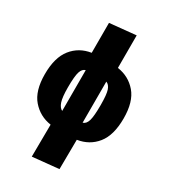

<svg xmlns="http://www.w3.org/2000/svg" viewBox="-235 -872 1060 1206"><g transform="rotate(30 295.0 -268.5)"><path d="M391 -7 389 207 199 226 201 -7Q119 -19 65 -81Q11 -143 11 -264Q11 -385 62.5 -449.5Q114 -514 199 -527V-744L389 -763V-527Q472 -515 525.5 -453Q579 -391 579 -270Q579 -148 527.5 -84Q476 -20 391 -7ZM412 -270Q412 -348 401.5 -378Q391 -408 369 -416V-118Q393 -125 402.5 -158Q412 -191 412 -270ZM178 -264Q178 -193 189 -160.5Q200 -128 221 -118V-414Q198 -408 188 -376.5Q178 -345 178 -264Z"/></g></svg>

Font: Fira Sans Extra Condensed Black
Style: Regular
Weight: 900
Width: 1
Designer: Carrois Corporate & Edenspiekermann AG
Foundry: Carrois Corporate GbR & Edenspiekermann AG
Version: Version 4.203